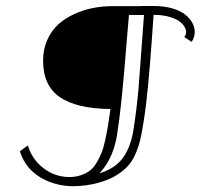

<svg xmlns="http://www.w3.org/2000/svg" viewBox="-20 -622 684 655"><path d="M504.4 -601.6Q538.6 -601.6 566.4 -593.8Q594.2 -585.9 610.8 -573Q627.4 -560.1 636.2 -543.9Q645 -527.8 644.3 -511Q643.6 -494.1 633.8 -479L608.9 -495.6Q618.2 -508.3 613.5 -521.7Q608.9 -535.2 596.4 -545.9Q584 -556.6 559.8 -564Q535.6 -571.3 505.4 -571.3L503.9 -570.8Q502.4 -549.3 498.5 -493.9Q494.6 -438.5 491.9 -407Q489.3 -375.5 484.9 -328.6Q480.5 -281.7 475.1 -241.9Q469.7 -202.1 462.9 -166Q454.6 -121.6 438.7 -89.1Q422.9 -56.6 392.1 -34.2Q360.8 -10.7 317.1 1.2Q273.4 13.2 230 13.2Q168.5 13.2 117.9 -16.8Q67.4 -46.9 48.8 -103Q48.8 -103.5 48.3 -104.5Q47.9 -105.5 47.9 -106L75.2 -126Q88.9 -78.6 128.2 -48.3Q167.5 -18.1 216.8 -18.1Q238.3 -18.1 255.9 -24.2Q273.4 -30.3 286.1 -39.6Q298.8 -48.8 309.1 -66.2Q319.3 -83.5 326.2 -100.1Q333 -116.7 338.9 -143.8Q344.7 -170.9 348.4 -193.1Q352.1 -215.3 356.9 -250Q240.7 -251.5 183.8 -290.8Q127 -330.1 127 -415Q127 -454.1 141.4 -486.1Q155.8 -518.1 179.2 -539.1Q202.6 -560.1 233.6 -574.2Q264.6 -588.4 297.4 -594.7Q330.1 -601.1 363.8 -601.1H461.4V-601.6ZM463.9 -471.2 471.2 -570.8H419.9L411.1 -466.8Q395 -259.8 379.9 -166Q368.7 -88.4 325.2 -37.1L319.8 -30.8L327.1 -33.2Q374.5 -49.8 399.2 -83.3Q423.8 -116.7 434.1 -171.9Q439.9 -206.5 445.1 -249.3Q450.2 -292 452.4 -318.1Q454.6 -344.2 458.5 -399.4Q462.4 -454.6 463.9 -471.2Z"/></svg>

Font: Compagnon Light Italic
Style: Regular
Weight: 400
Italic angle: -12°
Designer: Valentin Papon
Foundry: Velvetyne Type Foundry
Version: Version 1.000;PS 001.000;hotconv 1.0.88;makeotf.lib2.5.64775